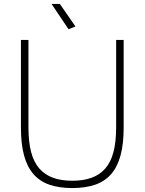

<svg xmlns="http://www.w3.org/2000/svg" viewBox="-20 -942 732 972"><path d="M327 -794 241 -922H283L362 -808ZM346 10Q279 10 230 -7Q181 -24 149 -61Q117 -98 101.5 -156Q86 -214 86 -295V-740H124V-298Q124 -224 137.5 -172.5Q151 -121 179 -89Q207 -57 248.5 -42Q290 -27 346 -27Q402 -27 443.5 -42Q485 -57 513 -89Q541 -121 554.5 -172.5Q568 -224 568 -298V-740H606V-295Q606 -214 590.5 -156Q575 -98 543 -61Q511 -24 462 -7Q413 10 346 10Z"/></svg>

Font: Encode Sans Narrow
Style: Thin
Weight: 250
Designer: Pablo Impallari, Andres Torresi
Foundry: Pablo Impallari, Andres Torresi
Version: Version 1.000; ttfautohint (v1.00) -l 8 -r 50 -G 200 -x 14 -